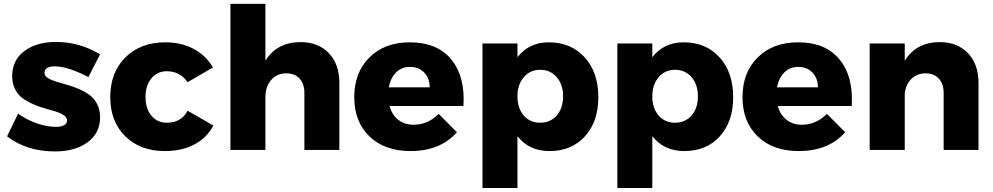

<svg xmlns="http://www.w3.org/2000/svg" viewBox="-20 -762 5047 976"><path d="M429.2 -370.1Q325.2 -424.8 256.8 -424.8Q233.4 -424.8 219.7 -416.3Q206.1 -407.7 206.1 -391.1Q206.1 -377 221.7 -366.5Q237.3 -356 262.2 -348.1Q287.1 -340.3 317.4 -332Q347.7 -323.7 377.9 -311Q408.2 -298.3 433.1 -280.8Q458 -263.2 473.4 -233.6Q488.8 -204.1 488.8 -166Q488.8 -85 425 -38.6Q361.3 7.8 259.8 7.8Q115.7 7.8 16.1 -68.8L71.8 -184.1Q118.2 -151.9 168.5 -134.5Q218.8 -117.2 264.2 -117.2Q290 -117.2 305.4 -125.5Q320.8 -133.8 320.8 -149.9Q320.8 -164.6 305.4 -175.5Q290 -186.5 265.4 -194.3Q240.7 -202.1 211.2 -210.2Q181.6 -218.3 151.9 -231Q122.1 -243.7 97.4 -260.7Q72.8 -277.8 57.4 -306.9Q42 -335.9 42 -374Q42 -456.5 104 -502.7Q166 -548.8 264.2 -548.8Q384.8 -548.8 488.8 -485.8Z M933.6 -344.2Q895.5 -399.9 827.6 -399.9Q779.8 -399.9 749.8 -363.8Q719.7 -327.6 719.7 -269Q719.7 -210 749.5 -174.1Q779.3 -138.2 827.6 -138.2Q901.9 -138.2 933.6 -199.2L1064.5 -124Q1032.2 -61.5 968.5 -27.8Q904.8 5.9 818.4 5.9Q692.9 5.9 616.7 -69.3Q540.5 -144.5 540.5 -268.1Q540.5 -394 617.7 -470.5Q694.8 -546.9 820.8 -546.9Q901.9 -546.9 964.6 -513.4Q1027.3 -480 1062.5 -418.9Z M1508.3 -547.9Q1598.1 -547.9 1651.6 -491.7Q1705.1 -435.5 1705.1 -340.8V0H1527.3V-290Q1527.3 -335.9 1502.7 -362.5Q1478 -389.2 1435.1 -389.2Q1386.2 -388.7 1357.7 -354.7Q1329.1 -320.8 1329.1 -267.1V0H1151.4V-742.2H1329.1V-453.1Q1387.2 -547.9 1508.3 -547.9Z M2063 -546.9Q2202.6 -546.9 2273.9 -460Q2345.2 -373 2335.9 -223.1H1960Q1972.7 -177.7 2004.9 -152.8Q2037.1 -127.9 2083 -127.9Q2154.8 -127.9 2210 -183.1L2302.7 -89.8Q2217.8 5.9 2066.9 5.9Q1935.1 5.9 1857.9 -68.8Q1780.8 -143.6 1780.8 -268.1Q1780.8 -394 1858.4 -470.5Q1936 -546.9 2063 -546.9ZM1956.1 -317.9H2164.1Q2164.1 -364.3 2136.5 -393.1Q2108.9 -421.9 2064 -421.9Q2021.5 -421.9 1993.4 -393.8Q1965.3 -365.7 1956.1 -317.9Z M2769.5 -546.9Q2882.8 -546.9 2952.1 -470.5Q3021.5 -394 3021.5 -268.1Q3021.5 -144 2953.6 -69.1Q2885.7 5.9 2773.4 5.9Q2669.4 5.9 2610.4 -69.8V193.8H2432.6V-541H2610.4V-471.2Q2669.4 -546.9 2769.5 -546.9ZM2725.6 -138.2Q2777.8 -138.2 2810.1 -175Q2842.3 -211.9 2842.3 -272Q2842.3 -332 2810.1 -369.6Q2777.8 -407.2 2725.6 -407.2Q2674.8 -407.2 2642.6 -369.6Q2610.4 -332 2610.4 -272Q2610.4 -211.9 2642.3 -175Q2674.3 -138.2 2725.6 -138.2Z M3455.1 -546.9Q3568.4 -546.9 3637.7 -470.5Q3707 -394 3707 -268.1Q3707 -144 3639.2 -69.1Q3571.3 5.9 3459 5.9Q3355 5.9 3295.9 -69.8V193.8H3118.2V-541H3295.9V-471.2Q3355 -546.9 3455.1 -546.9ZM3411.1 -138.2Q3463.4 -138.2 3495.6 -175Q3527.8 -211.9 3527.8 -272Q3527.8 -332 3495.6 -369.6Q3463.4 -407.2 3411.1 -407.2Q3360.4 -407.2 3328.1 -369.6Q3295.9 -332 3295.9 -272Q3295.9 -211.9 3327.9 -175Q3359.9 -138.2 3411.1 -138.2Z M4036.6 -546.9Q4176.3 -546.9 4247.6 -460Q4318.8 -373 4309.6 -223.1H3933.6Q3946.3 -177.7 3978.5 -152.8Q4010.7 -127.9 4056.6 -127.9Q4128.4 -127.9 4183.6 -183.1L4276.4 -89.8Q4191.4 5.9 4040.5 5.9Q3908.7 5.9 3831.5 -68.8Q3754.4 -143.6 3754.4 -268.1Q3754.4 -394 3832 -470.5Q3909.7 -546.9 4036.6 -546.9ZM3929.7 -317.9H4137.7Q4137.7 -364.3 4110.1 -393.1Q4082.5 -421.9 4037.6 -421.9Q3995.1 -421.9 3967 -393.8Q3939 -365.7 3929.7 -317.9Z M4757.8 -547.9Q4846.7 -547.9 4900.4 -491.7Q4954.1 -435.5 4954.1 -340.8V0H4776.9V-290Q4776.9 -335.9 4752 -362.5Q4727.1 -389.2 4685.1 -389.2Q4640.6 -388.7 4612.5 -360.6Q4584.5 -332.5 4579.1 -286.1V0H4400.9V-541H4579.1V-453.1Q4637.2 -547.9 4757.8 -547.9Z"/></svg>

Font: Montserrat-Arabic
Style: Bold
Weight: 700
Designer: Mohamed Gaber
Foundry: Kief Type Foundry
Version: Version 5.008;PS 005.008;hotconv 1.0.88;makeotf.lib2.5.64775